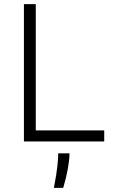

<svg xmlns="http://www.w3.org/2000/svg" viewBox="-20 -680 548 923"><path d="M95 0V-660H152V-53H481V0ZM239 223Q252 157 256 117Q260 77 260 57H314Q314 87 306.5 129.5Q299 172 284 223Z"/></svg>

Font: Bricolage Grotesque 12pt ExtraLight
Style: Regular
Weight: 200
Designer: Mathieu Triay
Foundry: Atelier Triay
Version: Version 1.001; ttfautohint (v1.8.4.7-5d5b);gftools[0.9.33.de